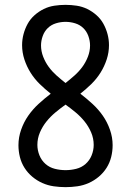

<svg xmlns="http://www.w3.org/2000/svg" viewBox="-20 -763 540 791"><path d="M250 8Q226 8 201.5 4.5Q177 1 154.5 -9Q132 -19 113 -35Q94 -51 81 -71.5Q68 -92 62 -116Q56 -140 56 -165Q56 -197 67 -228.5Q78 -260 96.5 -286.5Q115 -313 139 -335Q163 -357 189 -377Q165 -396 143.5 -417Q122 -438 106 -463.5Q90 -489 80.5 -518Q71 -547 71 -577Q71 -600 77 -622.5Q83 -645 94 -665Q105 -685 122.5 -700.5Q140 -716 160.5 -726Q181 -736 204 -739.5Q227 -743 250 -743Q273 -743 296 -739.5Q319 -736 339.5 -726Q360 -716 377.5 -700.5Q395 -685 406 -665Q417 -645 423 -622.5Q429 -600 429 -577Q429 -547 419.5 -518Q410 -489 394 -463.5Q378 -438 356.5 -417Q335 -396 311 -377Q337 -357 361 -335Q385 -313 403.5 -286.5Q422 -260 433 -228.5Q444 -197 444 -165Q444 -140 438 -116Q432 -92 419 -71.5Q406 -51 387 -35Q368 -19 345.5 -9Q323 1 298.5 4.5Q274 8 250 8ZM250 -421Q269 -436 287 -452Q305 -468 319 -487Q333 -506 342 -529Q351 -552 351 -576Q351 -595 344 -614.5Q337 -634 323 -647.5Q309 -661 289.5 -667Q270 -673 250 -673Q230 -673 210.5 -667Q191 -661 177 -647.5Q163 -634 156 -614.5Q149 -595 149 -576Q149 -552 158 -529Q167 -506 181 -487Q195 -468 213 -452Q231 -436 250 -421ZM250 -62Q272 -62 294 -67.5Q316 -73 332.5 -87.5Q349 -102 357.5 -123Q366 -144 366 -166Q366 -193 355.5 -217.5Q345 -242 328.5 -262.5Q312 -283 291.5 -300Q271 -317 250 -332Q229 -317 208.5 -300Q188 -283 171.5 -262.5Q155 -242 144.5 -217.5Q134 -193 134 -166Q134 -144 142.5 -123Q151 -102 167.5 -87.5Q184 -73 206 -67.5Q228 -62 250 -62Z"/></svg>

Font: Iosevka Fuck
Style: Regular
Weight: 400
Monospace: yes
Designer: Belleve Invis
Foundry: Belleve Invis
Version: Version 28.0.7; ttfautohint (v1.8.3)